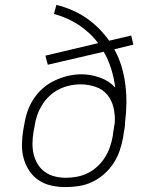

<svg xmlns="http://www.w3.org/2000/svg" viewBox="-20 -755 640 783"><path d="M248 8Q219 8 190.5 2Q162 -4 138.5 -19.5Q115 -35 99.5 -58.5Q84 -82 76.5 -109Q69 -136 69.5 -166Q70 -196 75 -226L79 -247Q83 -274 92 -300.5Q101 -327 117 -351.5Q133 -376 155.5 -395.5Q178 -415 204 -427Q230 -439 257 -445.5Q284 -452 312 -452Q351 -452 388 -438.5Q425 -425 450 -398Q445 -437 433.5 -474Q422 -511 403 -544L175 -491L165 -528L380 -579Q364 -601 344 -619.5Q324 -638 301.5 -653Q279 -668 253 -679.5Q227 -691 200 -698L210 -735Q243 -727 274 -713.5Q305 -700 332 -681.5Q359 -663 382.5 -639.5Q406 -616 425 -589L515 -610L524 -573L446 -554Q464 -522 475 -486Q486 -450 491 -411.5Q496 -373 495.5 -334Q495 -295 490 -256Q490 -245 488.5 -235Q487 -225 485 -215L482 -194Q477 -167 468 -140.5Q459 -114 443 -89.5Q427 -65 405 -45.5Q383 -26 357 -13.5Q331 -1 303 3.5Q275 8 248 8ZM249 -30Q272 -30 295 -34.5Q318 -39 339 -49.5Q360 -60 378 -77Q396 -94 408.5 -114Q421 -134 428.5 -156Q436 -178 440 -201L441 -211Q443 -222 444.5 -233Q446 -244 448 -254Q450 -286 443 -316Q436 -346 417.5 -368.5Q399 -391 369.5 -401Q340 -411 309 -411Q286 -411 263.5 -406Q241 -401 220 -390.5Q199 -380 181.5 -363.5Q164 -347 151.5 -326.5Q139 -306 131.5 -284.5Q124 -263 121 -240L117 -219Q113 -196 112.5 -172.5Q112 -149 117 -127Q122 -105 133.5 -86Q145 -67 163 -54Q181 -41 203.5 -35.5Q226 -30 249 -30Z"/></svg>

Font: Iosevka Slab XLtEx
Style: Italic
Weight: 200
Width: 7
Italic angle: -9°
Monospace: yes
Designer: Belleve Invis
Foundry: Belleve Invis
Version: Version 11.1.0; ttfautohint (v1.8.3)